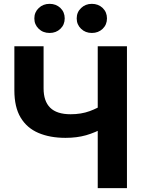

<svg xmlns="http://www.w3.org/2000/svg" viewBox="-20 -965 728 985"><path d="M315.9 -257.8Q236.3 -257.8 177.2 -283Q118.2 -308.1 85.9 -361.8Q53.7 -415.5 53.7 -501.5V-727.5H203.6V-511.7Q203.6 -445.8 237.5 -412.4Q271.5 -378.9 342.3 -378.9Q396.5 -378.9 439.9 -394.8Q483.4 -410.6 516.6 -434.1V-311.5Q468.8 -284.7 421.6 -271.2Q374.5 -257.8 315.9 -257.8ZM481.4 0V-727.5H631.3V0ZM451.2 -795.9Q418 -795.9 395.8 -817.4Q373.5 -838.9 373.5 -870.6Q373.5 -902.3 396 -923.8Q418.5 -945.3 451.2 -945.3Q484.4 -945.3 506.6 -924.1Q528.8 -902.8 528.8 -870.6Q528.8 -838.4 506.6 -817.1Q484.4 -795.9 451.2 -795.9ZM234.4 -795.9Q200.7 -795.9 178.5 -817.4Q156.2 -838.9 156.2 -870.6Q156.2 -902.3 178.7 -923.8Q201.2 -945.3 234.4 -945.3Q267.6 -945.3 289.8 -924.1Q312 -902.8 312 -870.6Q312 -838.4 289.8 -817.1Q267.6 -795.9 234.4 -795.9Z"/></svg>

Font: Inter 28pt
Style: Bold
Weight: 700
Designer: Rasmus Andersson
Foundry: rsms
Version: Version 4.001;git-66647c0bb